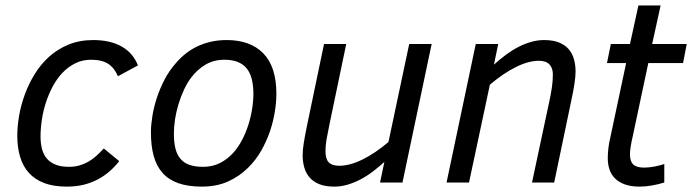

<svg xmlns="http://www.w3.org/2000/svg" viewBox="-20 -675 2560 710"><path d="M420.9 -79.1Q404.8 -58.6 385.3 -41.5Q365.7 -24.4 341.8 -11.7Q317.9 1 289.6 8.1Q261.2 15.1 227.1 15.1Q178.2 15.1 143.6 2Q108.9 -11.2 86.7 -35.9Q64.5 -60.5 54.2 -95.5Q43.9 -130.4 43.9 -173.8Q43.9 -207 50.5 -246.1Q57.1 -285.2 71.3 -324.2Q85.4 -363.3 107.7 -399.9Q129.9 -436.5 161.1 -464.8Q192.4 -493.2 233.2 -510Q273.9 -526.9 325.2 -526.9Q386.2 -526.9 428.7 -503.7Q471.2 -480.5 490.2 -433.1L416 -393.1Q403.8 -423.3 380.4 -438.7Q356.9 -454.1 316.9 -454.1Q285.2 -454.1 258.8 -441.2Q232.4 -428.2 211.7 -406.5Q190.9 -384.8 175.5 -356.2Q160.2 -327.6 149.9 -296.1Q139.6 -264.6 134.8 -231.9Q129.9 -199.2 129.9 -169.9Q129.9 -145 135.3 -124.3Q140.6 -103.5 153.1 -88.9Q165.5 -74.2 185.5 -66.2Q205.6 -58.1 234.9 -58.1Q254.9 -58.1 272 -62.7Q289.1 -67.4 304.7 -75.9Q320.3 -84.5 334.7 -97.2Q349.1 -109.9 363.8 -126Z M538.1 -185.1Q538.1 -211.4 543.2 -244.1Q548.3 -276.9 559.6 -311.8Q570.8 -346.7 588.6 -380.9Q606.4 -415 632.3 -443.8Q648.4 -462.4 667.7 -477.5Q687 -492.7 710.2 -503.7Q733.4 -514.6 760.3 -520.8Q787.1 -526.9 818.4 -526.9Q905.8 -526.9 953.9 -477.5Q1002 -428.2 1002 -328.1Q1002 -297.9 996.3 -262Q990.7 -226.1 978.3 -189.5Q965.8 -152.8 946 -117.9Q926.3 -83 897.9 -55.2Q866.2 -23.4 824 -4.2Q781.7 15.1 726.1 15.1Q674.8 15.1 638.9 2.2Q603 -10.7 580.8 -35.9Q558.6 -61 548.3 -98.4Q538.1 -135.7 538.1 -185.1ZM623 -180.2Q623 -148.4 628.9 -125.2Q634.8 -102.1 647.7 -87.2Q660.6 -72.3 681.2 -65.2Q701.7 -58.1 731 -58.1Q766.1 -58.1 794.2 -72.5Q822.3 -86.9 844.2 -111.8Q861.3 -131.3 875 -157.2Q888.7 -183.1 897.9 -211.9Q907.2 -240.7 912.1 -270.8Q917 -300.8 917 -328.1Q917 -393.1 890.9 -423.6Q864.7 -454.1 810.1 -454.1Q770.5 -454.1 739.7 -435.8Q709 -417.5 687 -388.2Q671.9 -368.2 660.2 -342.8Q648.4 -317.4 640.1 -290Q631.8 -262.7 627.4 -234.4Q623 -206.1 623 -180.2Z M1260.3 -512.2 1197.3 -210Q1191.4 -182.1 1187.5 -159.4Q1183.6 -136.7 1183.6 -116.2Q1183.6 -86.9 1195.8 -74.5Q1208 -62 1234.4 -62Q1273.4 -62 1320.6 -85.2Q1367.7 -108.4 1416.5 -149.9L1493.2 -512.2H1576.2L1468.3 0H1385.3L1401.4 -76.2Q1379.4 -56.2 1356.9 -39.3Q1334.5 -22.5 1311 -10.5Q1287.6 1.5 1263.9 8.3Q1240.2 15.1 1216.3 15.1Q1183.6 15.1 1161.4 6.3Q1139.2 -2.4 1125.2 -18.3Q1111.3 -34.2 1105.2 -55.7Q1099.1 -77.1 1099.1 -102.1Q1099.1 -120.1 1103.5 -147.5Q1107.9 -174.8 1115.2 -210L1178.2 -512.2Z M1947.3 0 2011.7 -301.8Q2017.6 -329.6 2021 -353Q2024.4 -376.5 2024.4 -399.9Q2024.4 -422.9 2012 -436.5Q1999.5 -450.2 1972.7 -450.2Q1934.1 -450.2 1887.2 -426.8Q1840.3 -403.3 1791.5 -361.8L1714.4 0H1631.3L1739.3 -512.2H1822.3L1806.6 -436Q1828.1 -455.6 1850.8 -472.4Q1873.5 -489.3 1896.7 -501.2Q1919.9 -513.2 1943.8 -520Q1967.8 -526.9 1991.7 -526.9Q2024.4 -526.9 2046.6 -518.1Q2068.8 -509.3 2082.5 -493.7Q2096.2 -478 2102.3 -456.5Q2108.4 -435.1 2108.4 -410.2Q2108.4 -392.1 2104.2 -364.7Q2100.1 -337.4 2092.3 -301.8L2029.3 0Z M2436.5 0Q2414.1 6.8 2390.1 11Q2366.2 15.1 2345.7 15.1Q2314 15.1 2291.7 7.3Q2269.5 -0.5 2255.1 -14.4Q2240.7 -28.3 2234.1 -47.6Q2227.5 -66.9 2227.5 -89.8Q2227.5 -106.4 2229.7 -126.5Q2231.9 -146.5 2236.8 -166L2295.4 -441.9H2224.6L2238.8 -512.2H2309.6L2340.8 -654.8H2422.9L2391.6 -512.2H2519.5L2505.9 -441.9H2377.4L2319.8 -170.9Q2314.9 -150.4 2312.3 -133.5Q2309.6 -116.7 2309.6 -104Q2309.6 -78.1 2321.8 -66.7Q2334 -55.2 2361.8 -55.2Q2370.6 -55.2 2380.4 -56.2Q2390.1 -57.1 2400.1 -59.1Q2410.2 -61 2419.7 -63.5Q2429.2 -65.9 2436.5 -68.8Z"/></svg>

Font: Clear Sans
Style: Italic
Weight: 400
Italic angle: -12°
Foundry: Intel Corporation
Version: Version 1.00